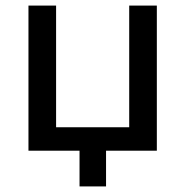

<svg xmlns="http://www.w3.org/2000/svg" viewBox="-20 -540 665 688"><path d="M82 -520V0H265V128H360V0H542V-520H443V-84H181V-520Z"/></svg>

Font: Fixel Display Medium
Style: Regular
Weight: 500
Designer: AlfaBravo + MacPaw
Foundry: Kyrylo Tkachov, Marchela Mozhyna, Serhii Makarenko, Maria Weinstein, Zakhar Kryvoshyya
Version: Version 1.211